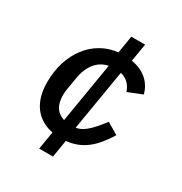

<svg xmlns="http://www.w3.org/2000/svg" viewBox="-173 -757 946 999"><g transform="rotate(30 300.0 -258.0)"><path d="M204 114H287L304 10C399 1 458 -52 517 -147L448 -188C386 -105 349 -80 314 -75L375 -440C412 -431 437 -407 450 -368L535 -402C519 -462 474 -510 393 -523L411 -630H328L311 -526C166 -510 67 -382 67 -206C67 -90 121 -13 222 7ZM172 -189C172 -204 173 -215 177 -236L187 -297C200 -378 241 -428 302 -440L242 -79C195 -94 172 -130 172 -189Z"/></g></svg>

Font: IBM Mono Medium
Style: Italic
Weight: 500
Italic angle: -9°
Monospace: yes
Designer: Mike Abbink, Paul van der Laan, Pieter van Rosmalen
Foundry: Bold Monday
Version: Version 2.3